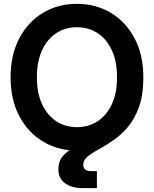

<svg xmlns="http://www.w3.org/2000/svg" viewBox="-20 -759 788 983"><path d="M374 11.7Q276.4 11.7 199.5 -34.7Q122.6 -81.1 78.4 -165.3Q34.2 -249.5 34.2 -363.3Q34.2 -477.5 78.4 -562Q122.6 -646.5 199.5 -692.9Q276.4 -739.3 374 -739.3Q471.2 -739.3 548.1 -692.9Q625 -646.5 669.4 -562Q713.9 -477.5 713.9 -363.3Q713.9 -249.5 669.4 -165Q625 -80.6 548.1 -34.4Q471.2 11.7 374 11.7ZM374 -107.9Q432.6 -107.9 479 -137.7Q525.4 -167.5 552.2 -224.6Q579.1 -281.7 579.1 -363.3Q579.1 -445.3 552.2 -502.7Q525.4 -560.1 479 -589.8Q432.6 -619.6 374 -619.6Q315.4 -619.6 269 -589.8Q222.7 -560.1 195.8 -502.7Q168.9 -445.3 168.9 -363.3Q168.9 -281.7 195.8 -224.6Q222.7 -167.5 269 -137.7Q315.4 -107.9 374 -107.9ZM405.8 204.1Q346.7 204.1 312.7 179.2Q278.8 154.3 278.8 106.9Q278.8 67.9 300.3 42Q321.8 16.1 356.9 -3.4Q392.1 -22.9 434.1 -41.7Q476.1 -60.5 518.3 -85Q560.5 -109.4 595.7 -145Q630.9 -180.7 652.1 -233.6Q673.3 -286.6 673.3 -363.3H713.9Q713.9 -273.4 691.7 -211.4Q669.4 -149.4 634.3 -108.4Q599.1 -67.4 559.8 -40.5Q520.5 -13.7 485.6 5.4Q450.7 24.4 428.5 42.5Q406.2 60.5 406.2 85Q406.2 117.2 446.8 117.2H476.1V204.1Z"/></svg>

Font: Inter Display Semi Bold
Style: Regular
Weight: 600
Designer: Rasmus Andersson
Foundry: rsms
Version: Version 4.000;git-37864ae